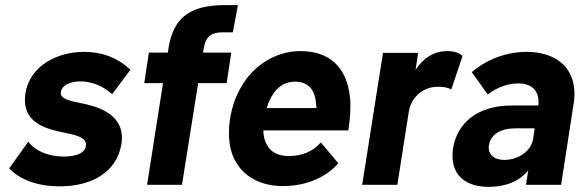

<svg xmlns="http://www.w3.org/2000/svg" viewBox="-20 -720 2274 748"><path d="M213 6C334 6 435 -47 453 -159C454 -168 455 -176 455 -183C455 -284 345 -308 296 -318C248 -328 213 -335 217 -362C222 -389 254 -403 294 -403C334 -403 381 -386 417 -353L488 -448C436 -498 372 -518 308 -518C203 -518 96 -464 79 -356C78 -347 77 -338 77 -330C77 -234 174 -215 231 -203C276 -194 315 -185 315 -156C315 -126 281 -110 227 -110C167 -111 119 -131 90 -168L16 -64C59 -18 130 6 213 6Z M881 -515H771L774 -532C780 -575 802 -594 845 -594H887L907 -700H854C721 -700 656 -651 637 -536L634 -515H560L542 -396H615L553 0H689L752 -396H863Z M1106 -112C1064 -112 1035 -127 1020 -156C1011 -171 1006 -190 1006 -212H1337C1342 -243 1345 -276 1345 -304C1345 -319 1345 -332 1343 -344C1331 -455 1266 -521 1151 -521C1061 -521 980 -473 931 -400C902 -356 884 -309 876 -255C873 -236 872 -218 872 -201C872 -153 883 -110 906 -78C940 -27 1002 5 1082 5C1169 5 1249 -27 1298 -84L1230 -165C1197 -128 1157 -113 1106 -112ZM1131 -402C1170 -401 1196 -383 1206 -346C1210 -333 1212 -317 1213 -299H1019C1025 -319 1033 -337 1043 -352C1063 -384 1093 -402 1131 -402Z M1723 -521C1668 -521 1628 -492 1599 -448L1609 -514H1472L1391 0H1528L1573 -287C1582 -341 1626 -376 1671 -381C1677 -382 1683 -382 1689 -382C1712 -382 1731 -377 1738 -371L1782 -502C1772 -511 1755 -521 1723 -521Z M2166 0 2214 -311C2217 -326 2218 -341 2218 -354C2218 -465 2137 -518 2031 -518C1962 -518 1882 -494 1818 -439L1880 -352C1920 -382 1961 -395 1999 -395C2059 -395 2078 -359 2078 -324C2078 -319 2078 -314 2077 -309H1973C1843 -309 1761 -243 1745 -142C1743 -131 1743 -121 1743 -112C1743 -30 1803 8 1883 8C1951 8 2003 -14 2038 -56L2029 0ZM2057 -179C2049 -130 1998 -97 1944 -97C1908 -97 1884 -115 1884 -145C1884 -148 1884 -151 1885 -155C1892 -197 1931 -220 1988 -220H2063Z"/></svg>

Font: Arthouse Owned
Style: Bold Italic
Weight: 700
Italic angle: -10°
Designer: Jeremy Tribby
Foundry: Tribby Type
Version: Version 1.000;PS 001.000;hotconv 1.0.88;makeotf.lib2.5.64775